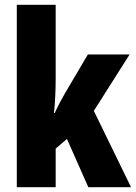

<svg xmlns="http://www.w3.org/2000/svg" viewBox="-20 -780 566 800"><path d="M212 -458V-760H50V0H212V-161L259 -201L348 0H526L371 -318L520 -553H346L250 -390C238 -369 222 -340 208 -309H205C210 -357 212 -407 212 -458Z"/></svg>

Font: Noto Sans Armenian ExtraCondensed Black
Style: Regular
Weight: 900
Width: 2
Designer: Monotype Design Team
Foundry: Monotype Imaging Inc.
Version: Version 2.008